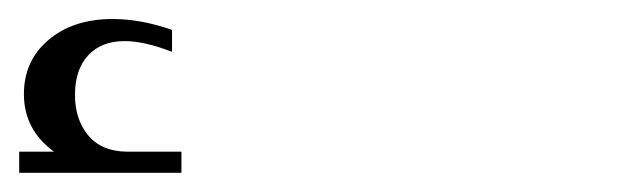

<svg xmlns="http://www.w3.org/2000/svg" viewBox="-125 -930 645 200"><path d="M6.8 -772H64V-750H-105V-772H-68.8Q-100.1 -794.9 -100.1 -832Q-100.1 -866.7 -74.5 -888.4Q-48.8 -910.2 -7.8 -910.2Q21.5 -910.2 54.2 -898.9V-876Q25.4 -887.2 4.9 -887.2Q-19.5 -887.2 -33.2 -872.3Q-46.9 -857.4 -46.9 -831.1Q-46.9 -805.7 -33.2 -789.1Q-19.5 -772.5 6.8 -772Z"/></svg>

Font: Wesal
Style: Regular
Weight: 500
Designer: Ahmed zaza
Foundry: Ahmed zaza
Version: Version 2.01